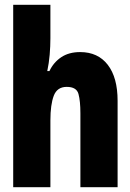

<svg xmlns="http://www.w3.org/2000/svg" viewBox="-20 -780 540 800"><path d="M35 0V-760H190V-621Q190 -587 187 -552Q184 -517 177 -484H186Q203 -520 235 -541.5Q267 -563 314 -563Q388 -563 429 -510Q470 -457 470 -360V0H315V-308Q315 -359 307 -388.5Q299 -418 258 -418Q218 -418 204 -381Q190 -344 190 -278V0Z"/></svg>

Font: Noto Sans Mono ExtraCondensed Black
Style: Regular
Weight: 900
Width: 2
Designer: Monotype Design Team
Foundry: Monotype Imaging Inc.
Version: Version 2.014